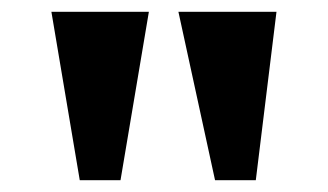

<svg xmlns="http://www.w3.org/2000/svg" viewBox="-20 -734 555 325"><path d="M344 -429 282 -714H448L413 -429ZM115 -429 67 -714H232L184 -429Z"/></svg>

Font: Noto Serif SemiCondensed Extra
Style: Regular
Weight: 800
Width: 4
Designer: Monotype Design Team
Foundry: Monotype Imaging Inc.
Version: Version 1.002